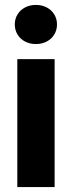

<svg xmlns="http://www.w3.org/2000/svg" viewBox="-20 -754 290 774"><path d="M49.8 -515.6H200.2V0H49.8ZM39.6 -655.4Q39.6 -677.7 50.6 -695.8Q61.5 -713.8 81 -724Q100.5 -734.2 124.7 -734.2Q148.9 -734.2 168.4 -724Q187.9 -713.8 198.8 -695.8Q209.8 -677.7 209.8 -655.4Q209.8 -633.1 198.8 -614.9Q187.9 -596.8 168.4 -586.6Q148.9 -576.4 124.7 -576.4Q100.5 -576.4 81 -586.6Q61.5 -596.8 50.6 -614.9Q39.6 -633.1 39.6 -655.4Z"/></svg>

Font: Intratopia Thin
Style: Regular
Weight: 100
Designer: Rasmus Andersson
Foundry: rsms
Version: Version 3.000;Glyphs 3.2.3 (3260)